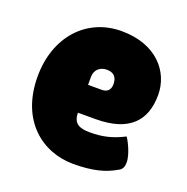

<svg xmlns="http://www.w3.org/2000/svg" viewBox="-100 -603 686 706"><g transform="rotate(20 243.0 -250.0)"><path d="M423 -27C438 -34 442 -47 442 -62C442 -100 410 -153 409 -152C362 -128 325 -120 276 -120C237 -120 211 -130 211 -173H280C411 -173 466 -234 466 -335C466 -426 396 -510 260 -510C124 -510 26 -404 26 -248C26 -75 138 10 259 10C335 10 382 -3 423 -27ZM298 -316C298 -293 285 -282 265 -282H211V-313C211 -344 234 -358 257 -358C284 -358 298 -344 298 -316Z"/></g></svg>

Font: Lilita 2
Style: Regular
Weight: 400
Designer: Juan Montoreano
Foundry: Juan Montoreano
Version: Version 2.001